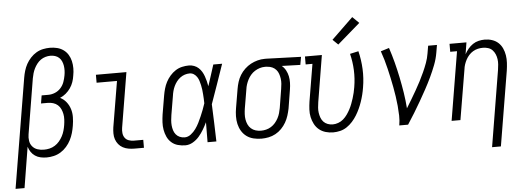

<svg xmlns="http://www.w3.org/2000/svg" viewBox="-77 -945 3634 1323"><g transform="rotate(-5 1740.5 -283.5)"><path d="M-19 205 107 -553Q111 -577 118 -600.5Q125 -624 137 -646Q149 -668 167 -687.5Q185 -707 207 -720Q229 -733 253.5 -738Q278 -743 301 -743Q327 -743 351 -737Q375 -731 394.5 -717Q414 -703 426.5 -682.5Q439 -662 444.5 -638Q450 -614 450 -588.5Q450 -563 445 -538Q442 -516 434.5 -494Q427 -472 413.5 -452.5Q400 -433 381.5 -417.5Q363 -402 341 -393Q366 -381 383.5 -359Q401 -337 409.5 -310Q418 -283 417.5 -253Q417 -223 412 -194Q408 -169 401 -144.5Q394 -120 382 -96.5Q370 -73 352 -52.5Q334 -32 311.5 -18Q289 -4 263.5 2Q238 8 214 8Q192 8 171.5 3.5Q151 -1 134 -12.5Q117 -24 106 -40.5Q95 -57 89 -77L43 205ZM199 -47Q219 -47 238.5 -51.5Q258 -56 275.5 -67Q293 -78 306.5 -94Q320 -110 329.5 -128Q339 -146 344.5 -165.5Q350 -185 353 -204Q356 -223 357 -242.5Q358 -262 354.5 -280Q351 -298 343.5 -314.5Q336 -331 322.5 -343Q309 -355 291 -360.5Q273 -366 254 -366H207L216 -421H263Q286 -421 309 -430.5Q332 -440 348.5 -458.5Q365 -477 373 -499.5Q381 -522 385 -545Q388 -561 388.5 -578Q389 -595 386.5 -611Q384 -627 377.5 -642Q371 -657 359.5 -667.5Q348 -678 332.5 -683Q317 -688 300 -688Q283 -688 265.5 -683Q248 -678 233 -667.5Q218 -657 206.5 -642Q195 -627 187 -611Q179 -595 174 -578Q169 -561 166 -544L103 -162Q99 -139 102.5 -116.5Q106 -94 120 -77.5Q134 -61 155 -54Q176 -47 199 -47Z M822 0Q801 0 780.5 -3.5Q760 -7 742 -16.5Q724 -26 711.5 -41.5Q699 -57 692.5 -76Q686 -95 686 -116.5Q686 -138 689 -159L742 -475H601V-530H812L749 -150Q746 -132 748 -113.5Q750 -95 760 -81Q770 -67 787 -61Q804 -55 822 -55H887V0Z M1173 8Q1147 8 1121.5 1Q1096 -6 1077 -23Q1058 -40 1047.5 -63Q1037 -86 1032.5 -111.5Q1028 -137 1029.5 -164Q1031 -191 1035 -218L1057 -348Q1061 -371 1067.5 -394Q1074 -417 1085.5 -439Q1097 -461 1114 -480.5Q1131 -500 1152 -513.5Q1173 -527 1197 -532.5Q1221 -538 1245 -538Q1263 -538 1280.5 -531.5Q1298 -525 1311 -513Q1324 -501 1333 -486Q1342 -471 1348 -454Q1354 -437 1358.5 -419.5Q1363 -402 1366 -384Q1378 -420 1389.5 -456.5Q1401 -493 1413 -530H1474Q1450 -462 1427 -394Q1404 -326 1379 -258Q1382 -194 1384 -129.5Q1386 -65 1388 0H1327Q1327 -34 1327.5 -68.5Q1328 -103 1328 -138Q1316 -113 1301.5 -88.5Q1287 -64 1268.5 -42.5Q1250 -21 1225 -6.5Q1200 8 1173 8ZM1173 -47Q1196 -47 1216 -62.5Q1236 -78 1250 -97.5Q1264 -117 1274.5 -138Q1285 -159 1294.5 -181Q1304 -203 1312.5 -225Q1321 -247 1328 -269Q1328 -285 1327 -301Q1326 -317 1325 -332.5Q1324 -348 1322 -364Q1320 -380 1316.5 -395.5Q1313 -411 1308.5 -425.5Q1304 -440 1295.5 -453Q1287 -466 1274 -474.5Q1261 -483 1245 -483Q1228 -483 1211 -477.5Q1194 -472 1179.5 -461Q1165 -450 1154 -435.5Q1143 -421 1135.5 -405Q1128 -389 1123.5 -372Q1119 -355 1117 -339L1095 -209Q1092 -191 1090.5 -172.5Q1089 -154 1090.5 -137Q1092 -120 1097 -103.5Q1102 -87 1112.5 -74Q1123 -61 1139 -54Q1155 -47 1173 -47Z M1700 8Q1672 8 1645 1.5Q1618 -5 1597 -20.5Q1576 -36 1562.5 -58.5Q1549 -81 1543 -107Q1537 -133 1537.5 -161.5Q1538 -190 1543 -218L1565 -348Q1569 -372 1576.5 -396Q1584 -420 1597.5 -442Q1611 -464 1630.5 -482.5Q1650 -501 1672.5 -513Q1695 -525 1719.5 -531.5Q1744 -538 1769 -538Q1772 -538 1775.5 -538Q1779 -538 1783 -538L2020 -530L2010 -475L1882 -479Q1899 -465 1909.5 -445.5Q1920 -426 1924.5 -404.5Q1929 -383 1928.5 -359.5Q1928 -336 1924 -312L1903 -182Q1898 -158 1890.5 -134Q1883 -110 1870 -87.5Q1857 -65 1838.5 -46Q1820 -27 1797 -14.5Q1774 -2 1749 3Q1724 8 1700 8ZM1701 -47Q1719 -47 1737 -51.5Q1755 -56 1771 -66Q1787 -76 1799.5 -90.5Q1812 -105 1821 -122Q1830 -139 1835 -156.5Q1840 -174 1843 -191L1864 -321Q1867 -339 1868.5 -357Q1870 -375 1867.5 -392.5Q1865 -410 1859.5 -426Q1854 -442 1843 -454.5Q1832 -467 1816.5 -474Q1801 -481 1783 -482L1774 -483Q1771 -483 1769 -483Q1767 -483 1765 -483Q1747 -483 1729.5 -477.5Q1712 -472 1696 -462Q1680 -452 1667.5 -437.5Q1655 -423 1646.5 -406.5Q1638 -390 1632.5 -373Q1627 -356 1625 -339L1603 -209Q1600 -190 1599 -170.5Q1598 -151 1601 -133Q1604 -115 1611.5 -98.5Q1619 -82 1632.5 -70Q1646 -58 1664 -52.5Q1682 -47 1701 -47Z M2196 8Q2169 8 2143.5 0.5Q2118 -7 2098.5 -23Q2079 -39 2067 -62Q2055 -85 2049.5 -110.5Q2044 -136 2045.5 -163.5Q2047 -191 2051 -218L2094 -475H2047V-530H2164L2111 -209Q2108 -190 2106.5 -171.5Q2105 -153 2107.5 -135.5Q2110 -118 2116 -101.5Q2122 -85 2133.5 -72.5Q2145 -60 2162 -53.5Q2179 -47 2197 -47Q2216 -47 2235.5 -54Q2255 -61 2270.5 -74.5Q2286 -88 2298 -105Q2310 -122 2319.5 -140Q2329 -158 2336 -176.5Q2343 -195 2349 -214Q2355 -233 2359.5 -252Q2364 -271 2367 -290Q2377 -349 2374.5 -407Q2372 -465 2358 -521L2417 -534Q2432 -473 2435 -409.5Q2438 -346 2427 -282Q2423 -257 2417 -233Q2411 -209 2403 -185.5Q2395 -162 2384.5 -139Q2374 -116 2360.5 -94Q2347 -72 2329.5 -52.5Q2312 -33 2290.5 -18.5Q2269 -4 2244.5 2Q2220 8 2196 8ZM2283 -592 2246 -628 2395 -772 2440 -728Z M2653 0Q2659 -34 2658 -68Q2657 -102 2654 -135Q2651 -168 2646 -201Q2641 -234 2635 -266.5Q2629 -299 2622 -331Q2615 -363 2607.5 -395Q2600 -427 2591 -458Q2582 -489 2571 -520L2629 -538Q2646 -487 2659.5 -435Q2673 -383 2684 -329.5Q2695 -276 2703.5 -222Q2712 -168 2716 -113Q2734 -142 2751.5 -171.5Q2769 -201 2786 -230.5Q2803 -260 2818.5 -290Q2834 -320 2848 -351Q2862 -382 2873.5 -413.5Q2885 -445 2890 -477L2899 -530H2960L2951 -477Q2944 -435 2928 -393.5Q2912 -352 2893 -312Q2874 -272 2852.5 -232.5Q2831 -193 2808.5 -154Q2786 -115 2762.5 -76.5Q2739 -38 2714 0Z M3277 205 3364 -321Q3367 -340 3368.5 -359Q3370 -378 3367.5 -396Q3365 -414 3358 -430.5Q3351 -447 3339 -459.5Q3327 -472 3309.5 -477.5Q3292 -483 3273 -483Q3256 -483 3238.5 -479Q3221 -475 3205 -465.5Q3189 -456 3176.5 -442Q3164 -428 3155.5 -412Q3147 -396 3141.5 -379.5Q3136 -363 3134 -345L3076 0H3015L3094 -475H3047V-530H3164L3151 -449Q3161 -468 3175.5 -485.5Q3190 -503 3208.5 -515.5Q3227 -528 3248.5 -533Q3270 -538 3291 -538Q3317 -538 3341.5 -530Q3366 -522 3384 -505.5Q3402 -489 3412.5 -466Q3423 -443 3427 -417.5Q3431 -392 3429.5 -365.5Q3428 -339 3424 -312L3338 205Z"/></g></svg>

Font: Iosevka Slab Light Oblique
Style: Regular
Weight: 300
Italic angle: -9°
Monospace: yes
Designer: Belleve Invis
Foundry: Belleve Invis
Version: Version 11.1.1; ttfautohint (v1.8.3)